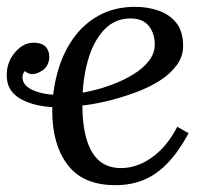

<svg xmlns="http://www.w3.org/2000/svg" viewBox="-26 -531 611 562"><path d="M312 11Q217 11 172 -48.5Q127 -108 127 -205Q127 -263 142 -318Q157 -373 187 -416.5Q217 -460 263 -485.5Q309 -511 370 -511Q406 -511 438 -500Q470 -489 490 -464Q510 -439 510 -396Q510 -367 492.5 -342Q475 -317 445.5 -297.5Q416 -278 378.5 -263.5Q341 -249 301 -238.5Q261 -228 222.5 -223Q184 -218 153 -217Q80 -216 35 -241Q-10 -266 -6 -319Q-4 -353 19.5 -379.5Q43 -406 72 -406Q98 -406 109 -392.5Q120 -379 118 -359Q115 -336 98.5 -325Q82 -314 68 -314Q65 -314 58.5 -316Q52 -318 47 -323Q40 -315 40 -307Q38 -279 76.5 -264.5Q115 -250 171 -254Q200 -256 234.5 -263.5Q269 -271 302.5 -283.5Q336 -296 364.5 -313.5Q393 -331 410 -353Q427 -375 427 -401Q427 -433 409.5 -455Q392 -477 356 -477Q310 -477 278.5 -443.5Q247 -410 231 -353Q215 -296 215 -227Q215 -165 227.5 -123Q240 -81 265 -60Q290 -39 329 -39Q358 -39 387.5 -52Q417 -65 444 -91.5Q471 -118 493 -160L526 -141Q498 -89 466 -55Q434 -21 396 -5Q358 11 312 11Z"/></svg>

Font: Lora
Style: Italic
Weight: 400
Italic angle: -3°
Designer: Olga Karpushina, Alexei Vanyashin (Cyrillic)
Foundry: Cyreal
Version: Version 3.008